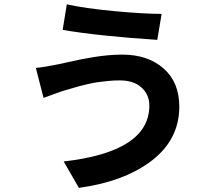

<svg xmlns="http://www.w3.org/2000/svg" viewBox="-20 -825 1040 902"><path d="M681.6 -329.1Q681.6 -380.9 644 -414.6Q606.4 -448.2 539.1 -447.3Q512.7 -447.3 484.4 -444.3Q456.1 -441.4 436 -438.5Q416 -435.5 387.2 -428.7Q358.4 -421.9 347.7 -418.9Q336.9 -416 309.6 -407.7Q282.2 -399.4 281.2 -399.4Q264.6 -394.5 230.5 -381.8Q196.3 -369.1 184.6 -365.2L148.4 -505.9Q190.4 -509.8 255.9 -523.4Q263.7 -525.4 302.2 -533.7Q340.8 -542 361.8 -546.4Q382.8 -550.8 418.9 -556.6Q455.1 -562.5 488.3 -565.4Q521.5 -568.4 554.7 -568.4Q674.8 -568.4 748.5 -503.4Q822.3 -438.5 822.3 -324.2Q822.3 -169.9 693.4 -70.8Q564.5 28.3 350.6 57.6L279.3 -66.4Q681.6 -112.3 681.6 -329.1ZM274.4 -684.6 293.9 -804.7Q376 -786.1 515.1 -772.9Q654.3 -759.8 739.3 -759.8L718.8 -637.7Q438.5 -656.2 274.4 -684.6Z"/></svg>

Font: GenEi Gothic M Regular
Style: Bold
Weight: 700
Designer: o_tamon (Modified); [Source Han Sans]
Ryoko NISHIZUKA  (kana & ideographs); Paul D. Hunt (Latin, Greek & Cyrillic); Wenl
Version: Version 1.1a;Original Version 1.004